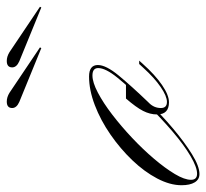

<svg xmlns="http://www.w3.org/2000/svg" viewBox="-97 -559 609 567"><g transform="rotate(-90 207.5 -275.5)"><path d="M-23 9Q-39 9 -47.5 -5Q-56 -19 -56 -44Q-56 -78 -36 -116Q-16 -154 18 -189.5Q52 -225 94 -254Q136 -283 180.5 -300Q225 -317 265 -317Q299 -317 299 -291Q299 -267 268 -229.5Q237 -192 190 -143Q153 -104 112 -69.5Q71 -35 35.5 -13Q0 9 -23 9ZM-22 2Q-3 2 29.5 -17Q62 -36 102 -70Q142 -104 185 -148Q232 -197 261 -232.5Q290 -268 290 -290Q290 -307 268 -307Q248 -307 217.5 -291Q187 -275 152.5 -248.5Q118 -222 84 -190Q50 -158 22 -125Q-6 -92 -23 -63.5Q-40 -35 -40 -16Q-40 2 -22 2ZM303 -159Q270 -122 240 -101.5Q210 -81 189 -81Q153 -81 153 -116Q153 -137 163.5 -157.5Q174 -178 200 -208H248L187 -140Q172 -125 172 -105Q172 -87 190 -87Q207 -87 234 -105.5Q261 -124 290 -156L302 -169H312ZM469 -458 310 -523Q292 -531 292 -544Q292 -560 311 -560Q324 -560 337 -552L471 -462ZM349 -458 190 -523Q172 -531 172 -544Q172 -560 191 -560Q204 -560 217 -552L351 -462Z"/></g></svg>

Font: Ballet
Style: Regular
Weight: 400
Designer: Maximiliano R. Sproviero
Foundry: Omnibus-Type
Version: Version 1.100